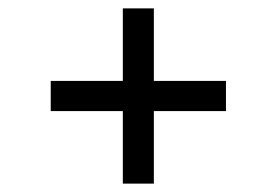

<svg xmlns="http://www.w3.org/2000/svg" viewBox="-20 -579 660 458"><path d="M101 -386V-314H273V-141H347V-314H519V-386H347V-559H273V-386Z"/></svg>

Font: Space Text
Style: Regular
Weight: 400
Designer: Florian Karsten (Space Text), Colophon Foundry (Space Mono)
Foundry: Florian Karsten
Version: Version 1.003;PS 001.003;hotconv 1.0.88;makeotf.lib2.5.64775